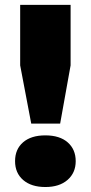

<svg xmlns="http://www.w3.org/2000/svg" viewBox="-20 -760 374 790"><path d="M108.5 -251.5 63 -491V-740H270.5V-491L227.5 -251.5ZM166.5 9.5Q109 9.5 75.5 -19.2Q42 -48 42 -97Q42 -146 75 -174.5Q108 -203 166.5 -203Q226 -203 258.8 -174Q291.5 -145 291.5 -97Q291.5 -49 258 -19.8Q224.5 9.5 166.5 9.5Z"/></svg>

Font: Encode Sans SC SemiExpanded ExtraBold
Style: Regular
Weight: 800
Width: 6
Designer: Multiple Designers
Foundry: Impallari Type
Version: Version 3.002